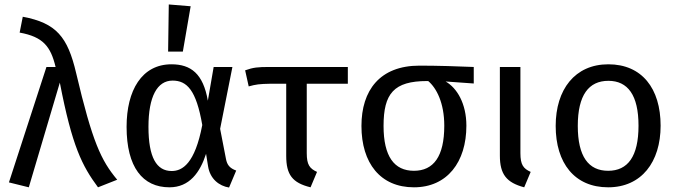

<svg xmlns="http://www.w3.org/2000/svg" viewBox="-20 -827 3036 860"><path d="M82 -752 68 -681C173 -662 207 -619 229 -527H188L20 -10L109 12L248 -457C303 -171 348 -84 419 12L505 -22C433 -108 394 -190 321 -500C283 -662 232 -724 82 -752Z M753 -466C817 -466 859 -424 886 -267C853 -94 797 -61 749 -61C681 -61 645 -122 645 -259C645 -394 684 -466 753 -466ZM748 -539C615 -539 547 -422 547 -259C547 -78 619 12 739 12C829 12 876 -55 903 -138L912 -82C921 -25 962 6 1006 13L1038 -63C1008 -74 997 -89 992 -116L966 -250L1021 -527H937L911 -376C890 -497 835 -539 748 -539ZM736 -807 733 -596H799L834 -799Z M1538 -452V-527H1185C1136 -527 1114 -525 1078 -512L1094 -440C1127 -449 1140 -451 1193 -452H1262V-129C1262 -45 1289 -8 1371 12L1400 -57C1367 -72 1354 -89 1354 -141V-452Z M1834 -62C1746 -62 1698 -126 1698 -263C1698 -408 1744 -464 1893 -464H1898C1935 -433 1970 -366 1970 -264C1970 -126 1922 -62 1834 -62ZM2102 -527C2034 -530 1938 -533 1859 -533C1681 -533 1599 -422 1599 -263C1599 -96 1684 12 1834 12C1983 12 2069 -101 2069 -264C2069 -363 2027 -433 1976 -462L2102 -453Z M2311 -527H2219V-130C2219 -46 2249 -9 2328 12L2357 -57C2324 -72 2311 -89 2311 -141Z M2705 -465C2792 -465 2840 -401 2840 -264C2840 -126 2792 -62 2704 -62C2616 -62 2568 -126 2568 -263C2568 -401 2617 -465 2705 -465ZM2705 -539C2555 -539 2469 -426 2469 -263C2469 -96 2554 12 2704 12C2853 12 2939 -101 2939 -264C2939 -431 2855 -539 2705 -539Z"/></svg>

Font: Fira Math
Style: Regular
Weight: 400
Designer: Xiangdong Zeng
Foundry: Xiangdong Zeng
Version: Version 0.3.4